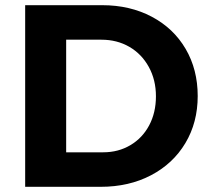

<svg xmlns="http://www.w3.org/2000/svg" viewBox="-20 -720 809 740"><path d="M742 -350Q742 -248 694.5 -168.5Q647 -89 562 -44.5Q477 0 368 0H77V-700H374Q481 -700 565 -655.5Q649 -611 695.5 -531.5Q742 -452 742 -350ZM581 -349Q581 -412 553.5 -462Q526 -512 478.5 -539.5Q431 -567 371 -567H235V-133H378Q436 -133 482.5 -160.5Q529 -188 555 -237Q581 -286 581 -349Z"/></svg>

Font: Gontserrat SemiBold
Style: Regular
Weight: 600
Designer: Julieta Ulanovsky
Foundry: Julieta Ulanovsky
Version: Version 6.001